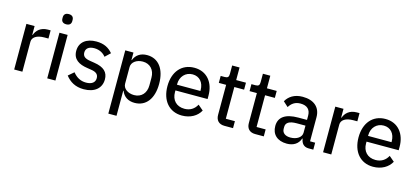

<svg xmlns="http://www.w3.org/2000/svg" viewBox="-71 -1323 4570 2105"><g transform="rotate(15 2214.0 -271.0)"><path d="M175 0V-340C175 -391 225 -425 311 -425H357V-518H326C243 -518 197 -470 180 -419H175V-518H82V0Z M504 -626C543 -626 560 -647 560 -677V-691C560 -721 543 -742 504 -742C465 -742 448 -721 448 -691V-677C448 -647 465 -626 504 -626ZM457 0H550V-518H457Z M873 12C995 12 1071 -51 1071 -152C1071 -232 1024 -282 910 -299L866 -306C806 -315 776 -334 776 -380C776 -424 808 -453 871 -453C933 -453 977 -424 1002 -391L1061 -447C1017 -499 962 -530 874 -530C765 -530 686 -476 686 -374C686 -278 755 -237 854 -223L898 -216C961 -207 981 -180 981 -142C981 -94 945 -65 879 -65C816 -65 768 -93 729 -142L666 -88C714 -27 777 12 873 12Z M1204 200H1297V-85H1301C1325 -21 1379 12 1450 12C1580 12 1658 -91 1658 -259C1658 -427 1580 -530 1450 -530C1379 -530 1325 -497 1301 -433H1297V-518H1204ZM1423 -69C1353 -69 1297 -109 1297 -164V-354C1297 -409 1353 -449 1423 -449C1506 -449 1559 -390 1559 -303V-215C1559 -128 1506 -69 1423 -69Z M1987 12C2084 12 2159 -33 2195 -100L2135 -151C2107 -98 2060 -67 1995 -67C1902 -67 1849 -129 1849 -215V-236H2214V-275C2214 -420 2132 -530 1987 -530C1843 -530 1752 -423 1752 -259C1752 -95 1843 12 1987 12ZM1987 -455C2065 -455 2115 -397 2115 -311V-301H1849V-308C1849 -393 1906 -455 1987 -455Z M2566 0V-79H2463V-439H2574V-518H2463V-661H2379V-566C2379 -531 2368 -518 2333 -518H2287V-439H2370V-98C2370 -38 2404 0 2468 0Z M2915 0V-79H2812V-439H2923V-518H2812V-661H2728V-566C2728 -531 2717 -518 2682 -518H2636V-439H2719V-98C2719 -38 2753 0 2817 0Z M3477 0V-79H3419V-352C3419 -464 3345 -530 3216 -530C3120 -530 3059 -485 3028 -429L3084 -378C3111 -422 3150 -452 3211 -452C3289 -452 3326 -413 3326 -344V-297H3228C3080 -297 3007 -243 3007 -143C3007 -48 3070 12 3178 12C3252 12 3307 -22 3328 -86H3333C3340 -36 3367 0 3424 0ZM3199 -63C3141 -63 3104 -90 3104 -138V-158C3104 -206 3142 -232 3227 -232H3326V-152C3326 -100 3272 -63 3199 -63Z M3681 0V-340C3681 -391 3731 -425 3817 -425H3863V-518H3832C3749 -518 3703 -470 3686 -419H3681V-518H3588V0Z M4156 12C4253 12 4328 -33 4364 -100L4304 -151C4276 -98 4229 -67 4164 -67C4071 -67 4018 -129 4018 -215V-236H4383V-275C4383 -420 4301 -530 4156 -530C4012 -530 3921 -423 3921 -259C3921 -95 4012 12 4156 12ZM4156 -455C4234 -455 4284 -397 4284 -311V-301H4018V-308C4018 -393 4075 -455 4156 -455Z"/></g></svg>

Font: IBM Plex Arabic Text
Style: Regular
Weight: 450
Designer: Mike Abbink, Paul van der Laan, Pieter van Rosmalen, Wael Morcos, Khajak Apelian
Foundry: Bold Monday
Version: Version 1.0